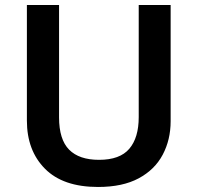

<svg xmlns="http://www.w3.org/2000/svg" viewBox="-20 -734 786 764"><path d="M659 -252Q659 -178 627.5 -118.5Q596 -59 532 -24.5Q468 10 370 10Q231 10 159 -62.5Q87 -135 87 -254V-714H215V-267Q215 -179 255 -138.5Q295 -98 374 -98Q457 -98 494.5 -142Q532 -186 532 -268V-714H659Z"/></svg>

Font: Noto Sans Medefaidrin SemiBold
Style: Regular
Weight: 600
Designer: Dalton Maag Ltd
Foundry: Dalton Maag Ltd
Version: Version 1.002; ttfautohint (v1.8.4.7-5d5b)